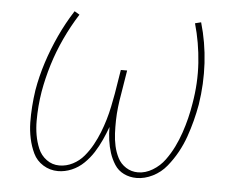

<svg xmlns="http://www.w3.org/2000/svg" viewBox="-44 -578 807 638"><g transform="rotate(5 360.0 -259.0)"><path d="M171 8Q194 8 216.5 -1.5Q239 -11 257 -28.5Q275 -46 288 -66.5Q301 -87 311 -109Q321 -131 329 -153Q329 -131 332 -109Q335 -87 341.5 -67Q348 -47 359.5 -29Q371 -11 390.5 -1.5Q410 8 433 8Q460 8 487 -5.5Q514 -19 533 -42.5Q552 -66 566 -91.5Q580 -117 589.5 -144Q599 -171 606 -198Q613 -225 618 -253Q629 -323 625 -392Q621 -461 602 -526L582 -521Q600 -458 604.5 -391Q609 -324 597 -255Q593 -230 587 -205.5Q581 -181 572.5 -156Q564 -131 552.5 -107.5Q541 -84 525 -62Q509 -40 485 -25.5Q461 -11 436 -11Q414 -11 396 -22.5Q378 -34 368.5 -52.5Q359 -71 354.5 -91.5Q350 -112 349 -133.5Q348 -155 348.5 -177Q349 -199 351.5 -221Q354 -243 358 -265L371 -345H350L337 -265Q333 -243 328.5 -221Q324 -199 317.5 -177Q311 -155 302.5 -133.5Q294 -112 282.5 -91Q271 -70 255.5 -51.5Q240 -33 218.5 -22Q197 -11 174 -11Q150 -11 131 -25Q112 -39 103 -60.5Q94 -82 90 -105Q86 -128 86 -152.5Q86 -177 88 -201.5Q90 -226 94 -250Q102 -296 116 -341.5Q130 -387 150.5 -431Q171 -475 197 -516L180 -526Q153 -484 132 -438.5Q111 -393 96 -346.5Q81 -300 73 -253Q69 -226 67 -198.5Q65 -171 65.5 -144.5Q66 -118 71.5 -92Q77 -66 88 -43Q99 -20 121.5 -6Q144 8 171 8Z"/></g></svg>

Font: Iosevka Sparkle Thin Oblique
Style: Regular
Weight: 100
Italic angle: -9°
Designer: Belleve Invis
Foundry: Belleve Invis
Version: Version 4.5.0; ttfautohint (v1.8.3)